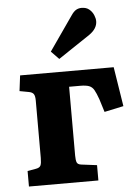

<svg xmlns="http://www.w3.org/2000/svg" viewBox="-56 -844 637 887"><g transform="rotate(-5 263.0 -400.5)"><path d="M42 0V-72L82 -79Q99 -82 103.5 -92.5Q108 -103 108 -127V-393Q108 -414 102 -423Q96 -432 80 -435L37 -443L46 -515H480L509 -332L420 -313L401 -374Q391 -402 382.5 -417Q374 -432 359.5 -437.5Q345 -443 318 -443H267V-124Q267 -103 271 -92.5Q275 -82 292 -80L364 -71V0ZM233 -575 197 -612 307 -770Q319 -788 330.5 -794.5Q342 -801 356 -801Q378 -801 391.5 -789.5Q405 -778 411.5 -762.5Q418 -747 418 -734Q418 -700 381 -674Z"/></g></svg>

Font: Literata
Style: Bold
Weight: 700
Designer: Latin by Veronika Burian and Jose Scaglione. Greek by Irene Vlachou. Cyrillic by Vera Evstafieva.
Foundry: TypeTogether
Version: Version 3.103; ttfautohint (v1.8.4.7-5d5b);gftools[0.9.29]